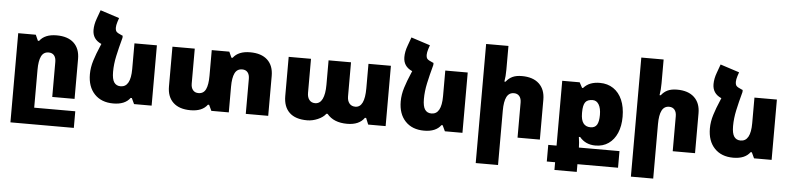

<svg xmlns="http://www.w3.org/2000/svg" viewBox="-53 -1064 6629 1611"><g transform="rotate(5 3261.5 -258.5)"><path d="M600 103V243H152H66V-508H214L236 -459H246Q290 -518 389 -518Q484 -518 534.5 -470.5Q585 -423 585 -336V0H397V-295Q397 -330 381 -349.5Q365 -369 335 -369Q292 -369 273 -330.5Q254 -292 254 -216V103Z M1234 -508V0H1086L1063 -49H1053Q1010 10 911 10Q811 10 753 -51Q695 -112 695 -218Q695 -275 713.5 -334Q732 -393 759 -455L769 -479L766 -480Q693 -513 693 -591Q693 -637 712 -688L738 -760L898 -708L887 -675Q878 -646 878 -627Q878 -603 887.5 -592Q897 -581 931 -567L941 -563V-546Q917 -458 902 -388.5Q887 -319 887 -255Q887 -193 905.5 -166Q924 -139 960 -139Q1045 -139 1045 -292V-508Z M2216 -336V0H2027V-295Q2027 -330 2011 -349.5Q1995 -369 1965 -369Q1922 -369 1903 -330.5Q1884 -292 1884 -216V0H1737L1714 -49H1704Q1661 10 1562 10Q1467 10 1416 -38Q1365 -86 1365 -173V-508H1553V-213Q1553 -179 1569.5 -159Q1586 -139 1616 -139Q1659 -139 1677.5 -177.5Q1696 -216 1696 -292V-508H1844L1866 -459H1876Q1920 -518 2019 -518Q2114 -518 2165 -470.5Q2216 -423 2216 -336Z M2344 -178V-508H2532V-221Q2532 -184 2549.5 -162Q2567 -140 2598 -140Q2639 -140 2659.5 -182Q2680 -224 2680 -302V-508H2869V-221Q2869 -184 2887 -162Q2905 -140 2937 -140Q3016 -140 3016 -302V-508H3205V0H3058L3036 -54H3026Q2982 9 2881 9Q2767 9 2711 -60H2701Q2679 -30 2634 -10.5Q2589 9 2544 9Q2445 9 2394.5 -39.5Q2344 -88 2344 -178Z M3852 -508V0H3704L3681 -49H3671Q3628 10 3529 10Q3429 10 3371 -51Q3313 -112 3313 -218Q3313 -275 3331.5 -334Q3350 -393 3377 -455L3387 -479L3384 -480Q3311 -513 3311 -591Q3311 -637 3330 -688L3356 -760L3516 -708L3505 -675Q3496 -646 3496 -627Q3496 -603 3505.5 -592Q3515 -581 3549 -567L3559 -563V-546Q3535 -458 3520 -388.5Q3505 -319 3505 -255Q3505 -193 3523.5 -166Q3542 -139 3578 -139Q3663 -139 3663 -292V-508Z M4173 -560Q4173 -502 4165 -459H4175Q4198 -489 4229.5 -503.5Q4261 -518 4308 -518Q4402 -518 4453 -470Q4504 -422 4504 -336V0H4316V-295Q4316 -330 4299.5 -349.5Q4283 -369 4254 -369Q4212 -369 4192.5 -330.5Q4173 -292 4173 -216V243H3985V-760H4173Z M4648 178H4578V38H4648V-508H4795L4819 -463H4827Q4854 -493 4888 -505.5Q4922 -518 4965 -518Q5030 -518 5078.5 -485.5Q5127 -453 5153 -393Q5179 -333 5179 -251Q5179 -173 5154 -114.5Q5129 -56 5082.5 -23.5Q5036 9 4972 9Q4889 9 4839 -51H4828Q4836 0 4836 36V38H5178V178H4836V243H4648ZM4988 -250Q4988 -306 4969 -337.5Q4950 -369 4917 -369Q4873 -369 4855 -344Q4837 -319 4837 -260V-251Q4837 -140 4918 -140Q4955 -140 4971.5 -166.5Q4988 -193 4988 -250Z M5480 -560Q5480 -502 5472 -459H5482Q5505 -489 5536.5 -503.5Q5568 -518 5615 -518Q5709 -518 5760 -470Q5811 -422 5811 -336V0H5623V-295Q5623 -330 5606.5 -349.5Q5590 -369 5561 -369Q5519 -369 5499.5 -330.5Q5480 -292 5480 -216V243H5292V-760H5480Z M6456 -508V0H6308L6285 -49H6275Q6232 10 6133 10Q6033 10 5975 -51Q5917 -112 5917 -218Q5917 -275 5935.5 -334Q5954 -393 5981 -455L5991 -479L5988 -480Q5915 -513 5915 -591Q5915 -637 5934 -688L5960 -760L6120 -708L6109 -675Q6100 -646 6100 -627Q6100 -603 6109.5 -592Q6119 -581 6153 -567L6163 -563V-546Q6139 -458 6124 -388.5Q6109 -319 6109 -255Q6109 -193 6127.5 -166Q6146 -139 6182 -139Q6267 -139 6267 -292V-508Z"/></g></svg>

Font: Noto Sans Armenian Black
Style: Regular
Weight: 900
Designer: Monotype Design team
Foundry: Monotype Imaging Inc.
Version: Version 1.000